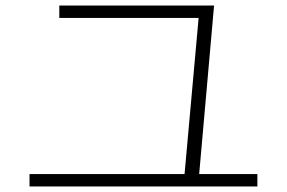

<svg xmlns="http://www.w3.org/2000/svg" viewBox="-20 -708 1040 696"><path d="M195 -688H756L702 -77H913V-32H87V-77H649L700 -643H195Z"/></svg>

Font: M PLUS 1p Light
Style: Regular
Weight: 300
Version: Version 1.061